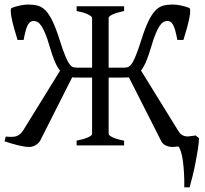

<svg xmlns="http://www.w3.org/2000/svg" viewBox="-20 -643 907 849"><path d="M766.1 -67.9Q772.9 -56.6 779.5 -50.5Q786.1 -44.4 794.7 -41.7Q803.2 -39.1 815.4 -40Q827.6 -41 845.2 -43.9L860.4 -31.7Q858.9 -8.3 854.5 20.3Q850.1 48.8 844.2 78.4Q838.4 107.9 831.5 135.7Q824.7 163.6 818.4 185.5H794.9Q795.4 152.8 793.7 123Q792 93.3 788.8 69.3Q785.6 45.4 780.3 28.3Q774.9 11.2 768.1 4.4Q761.2 5.4 754.4 6.1Q747.6 6.8 741.7 6.8Q727.5 6.8 713.4 0.5Q699.2 -5.9 692.4 -20L549.8 -301.3Q545.9 -300.8 542 -300.5Q538.1 -300.3 533.7 -300.3Q526.4 -300.3 517.1 -300Q507.8 -299.8 498 -299.8H460.4V-50.8Q460.4 -44.9 476.8 -36.4Q493.2 -27.8 528.8 -21V0H318.8V-21Q352.1 -27.8 369.6 -35.9Q387.2 -43.9 387.2 -50.8V-299.8H349.6Q329.1 -299.8 314.9 -300.3H307.1Q303.2 -300.3 299.3 -301.3L157.2 -20Q150.4 -8.8 137 -1Q123.5 6.8 109.4 6.8Q90.3 6.8 61.3 -0.2Q32.2 -7.3 0 -18.1L5.4 -39.1Q22 -37.6 33.4 -37.8Q44.9 -38.1 53.7 -41.3Q62.5 -44.4 69.3 -50.8Q76.2 -57.1 83.5 -67.9L245.6 -330.6Q232.4 -346.7 221.7 -372.6Q210.9 -398.4 199.7 -437Q189.5 -472.7 180.2 -494.6Q170.9 -516.6 162.4 -529.1Q153.8 -541.5 145.5 -545.9Q137.2 -550.3 128.9 -550.3Q121.6 -550.3 115.5 -546.9Q109.4 -543.5 104 -534.4Q98.6 -525.4 94 -509Q89.4 -492.7 84.5 -466.3H57.6Q49.3 -492.7 42.5 -517.3Q35.6 -542 31.7 -561.5Q27.8 -581.1 27.6 -593.5Q27.3 -606 31.7 -607.9Q39.6 -610.8 49.1 -613.8Q58.6 -616.7 68.4 -618.7Q78.1 -620.6 87.2 -621.8Q96.2 -623 103.5 -623Q127.4 -623 146.2 -618.2Q165 -613.3 181.2 -596.9Q197.3 -580.6 212.4 -549.3Q227.5 -518.1 244.1 -465.3Q258.3 -420.4 268.6 -395.8Q278.8 -371.1 287.4 -359.6Q295.9 -348.1 304.2 -345.9Q312.5 -343.8 323.2 -343.8H387.2V-564Q387.2 -569.8 370.6 -578.6Q354 -587.4 318.8 -594.2V-615.2H528.8V-594.2Q495.6 -587.4 478 -579.1Q460.4 -570.8 460.4 -564V-343.8H525.4Q536.1 -343.8 544.4 -345.9Q552.7 -348.1 561.3 -359.6Q569.8 -371.1 580.1 -395.8Q590.3 -420.4 604.5 -465.3Q621.1 -518.1 636.2 -549.3Q651.4 -580.6 667.5 -596.9Q683.6 -613.3 702.1 -618.2Q720.7 -623 745.1 -623Q752.4 -623 761.5 -621.8Q770.5 -620.6 780.3 -618.7Q790 -616.7 799.6 -613.8Q809.1 -610.8 816.9 -607.9Q821.3 -606 821 -593.5Q820.8 -581.1 816.9 -561.5Q813 -542 806.2 -517.3Q799.3 -492.7 791 -466.3H764.2Q759.3 -492.7 754.6 -509Q750 -525.4 744.6 -534.4Q739.3 -543.5 733.2 -546.9Q727.1 -550.3 719.7 -550.3Q711.4 -550.3 703.1 -545.9Q694.8 -541.5 686.3 -529.1Q677.7 -516.6 668.5 -494.6Q659.2 -472.7 648.9 -437Q637.7 -398.9 627 -373Q616.2 -347.2 603.5 -331.1Z"/></svg>

Font: Gentium Plus CyrE
Style: Regular
Weight: 400
Designer: J. Victor Gaultney, Annie Olsen, Iska Routamaa, Becca Hirsbrunner
Foundry: SIL International
Version: Version 5.000